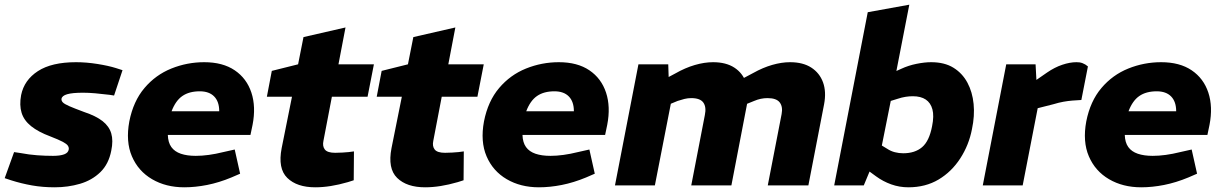

<svg xmlns="http://www.w3.org/2000/svg" viewBox="-28 -790 5198 818"><path d="M205 8Q154 8 108.5 0Q63 -8 19 -22L-8 -31L32 -142L59 -138Q96 -131 130.5 -128.5Q165 -126 198 -126Q228 -126 245.5 -132.5Q263 -139 265 -154Q266 -162 261 -169.5Q256 -177 239 -186Q222 -195 186 -209Q135 -228 104.5 -252.5Q74 -277 64 -309.5Q54 -342 62 -385Q75 -449 133.5 -487Q192 -525 296 -525Q340 -525 387 -517.5Q434 -510 466 -500L494 -491L458 -383L439 -386Q406 -390 378 -392.5Q350 -395 326 -395Q280 -395 258 -388.5Q236 -382 234 -369Q233 -361 239.5 -354Q246 -347 266.5 -338Q287 -329 330 -313Q381 -296 409 -274Q437 -252 446 -221.5Q455 -191 446 -148Q435 -91 399.5 -56.5Q364 -22 313 -7Q262 8 205 8Z M757 8Q679 8 620 -26.5Q561 -61 534 -124Q507 -187 523 -273Q540 -359 587.5 -415Q635 -471 702 -498Q769 -525 842 -525Q921 -525 972 -490.5Q1023 -456 1043 -395.5Q1063 -335 1048 -258L1039 -215H687Q688 -183 702 -163.5Q716 -144 742.5 -135Q769 -126 806 -126Q832 -126 861.5 -130Q891 -134 923 -142L972 -153L995 -50L958 -34Q905 -12 854.5 -2Q804 8 757 8ZM703 -316H906Q906 -357 884.5 -379Q863 -401 823 -401Q778 -401 749 -381Q720 -361 703 -316Z M1315 8Q1237 8 1196 -32Q1155 -72 1172 -159L1216 -378H1109L1130 -488L1242 -516L1265 -632L1444 -673L1414 -516H1565L1538 -378H1386L1350 -190Q1345 -167 1356 -153Q1367 -139 1400 -139Q1417 -139 1430.5 -140Q1444 -141 1457 -142L1480 -145L1479 -22L1454 -14Q1416 -3 1381.5 2.5Q1347 8 1315 8Z M1783 8Q1705 8 1664 -32Q1623 -72 1640 -159L1684 -378H1577L1598 -488L1710 -516L1733 -632L1912 -673L1882 -516H2033L2006 -378H1854L1818 -190Q1813 -167 1824 -153Q1835 -139 1868 -139Q1885 -139 1898.5 -140Q1912 -141 1925 -142L1948 -145L1947 -22L1922 -14Q1884 -3 1849.5 2.5Q1815 8 1783 8Z M2268 8Q2190 8 2131 -26.5Q2072 -61 2045 -124Q2018 -187 2034 -273Q2051 -359 2098.5 -415Q2146 -471 2213 -498Q2280 -525 2353 -525Q2432 -525 2483 -490.5Q2534 -456 2554 -395.5Q2574 -335 2559 -258L2550 -215H2198Q2199 -183 2213 -163.5Q2227 -144 2253.5 -135Q2280 -126 2317 -126Q2343 -126 2372.5 -130Q2402 -134 2434 -142L2483 -153L2506 -50L2469 -34Q2416 -12 2365.5 -2Q2315 8 2268 8ZM2214 -316H2417Q2417 -357 2395.5 -379Q2374 -401 2334 -401Q2289 -401 2260 -381Q2231 -361 2214 -316Z M2592 0 2692 -516H2819L2822 -425L2787 -444L2849 -477Q2891 -501 2932 -513Q2973 -525 3010 -525Q3065 -525 3100.5 -502Q3136 -479 3150.5 -438Q3165 -397 3154 -343L3088 0H2917L2975 -300Q2982 -334 2968.5 -353Q2955 -372 2917 -372Q2902 -372 2888 -368.5Q2874 -365 2859 -360L2830 -348L2762 0ZM3243 0 3302 -304Q3308 -335 3294 -353.5Q3280 -372 3242 -372Q3227 -372 3213 -369Q3199 -366 3185 -360L3148 -345L3115 -444L3181 -479Q3222 -502 3262 -513.5Q3302 -525 3338 -525Q3393 -525 3428.5 -502Q3464 -479 3478.5 -439Q3493 -399 3483 -346L3416 0Z M3842 8Q3804 8 3769 -4.5Q3734 -17 3704 -39L3663 -69L3724 -173L3752 -156Q3767 -146 3784.5 -141.5Q3802 -137 3820 -137Q3870 -137 3900.5 -163Q3931 -189 3943 -252Q3952 -296 3944.5 -324Q3937 -352 3916 -366Q3895 -380 3861 -380Q3846 -380 3830 -377.5Q3814 -375 3796 -369L3767 -360L3720 -125L3692 -96L3652 0H3526L3669 -738L3846 -770L3779 -426L3734 -462L3812 -497Q3842 -511 3876.5 -518Q3911 -525 3939 -525Q3996 -525 4034 -501.5Q4072 -478 4093.5 -438Q4115 -398 4120 -347Q4125 -296 4113 -240Q4100 -172 4063 -115Q4026 -58 3970.5 -25Q3915 8 3842 8Z M4159 0 4259 -516H4384L4389 -422L4352 -425L4433 -481Q4465 -503 4497.5 -514Q4530 -525 4558 -525Q4585 -526 4607 -507L4579 -364Q4559 -363 4540.5 -361.5Q4522 -360 4502.5 -356.5Q4483 -353 4460 -346L4393 -329L4329 0Z M4834 8Q4756 8 4697 -26.5Q4638 -61 4611 -124Q4584 -187 4600 -273Q4617 -359 4664.5 -415Q4712 -471 4779 -498Q4846 -525 4919 -525Q4998 -525 5049 -490.5Q5100 -456 5120 -395.5Q5140 -335 5125 -258L5116 -215H4764Q4765 -183 4779 -163.5Q4793 -144 4819.5 -135Q4846 -126 4883 -126Q4909 -126 4938.5 -130Q4968 -134 5000 -142L5049 -153L5072 -50L5035 -34Q4982 -12 4931.5 -2Q4881 8 4834 8ZM4780 -316H4983Q4983 -357 4961.5 -379Q4940 -401 4900 -401Q4855 -401 4826 -381Q4797 -361 4780 -316Z"/></svg>

Font: REM
Style: Bold Italic
Weight: 700
Italic angle: -11°
Designer: Octavio Pardo
Foundry: Ashler Design
Version: Version 1.005;gftools[0.9.28]